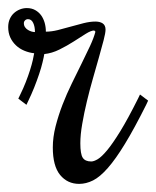

<svg xmlns="http://www.w3.org/2000/svg" viewBox="-50 -453 385 473"><path d="M-4.9 -210 0 -220.2Q7.3 -234.9 13.4 -250.5Q19.5 -266.1 23.9 -280Q28.3 -293.9 30.8 -304.9Q33.2 -315.9 34.2 -321.8Q21.5 -323.2 9.8 -328.1Q-2 -333 -10.7 -341.3Q-19.5 -349.6 -24.7 -360.8Q-29.8 -372.1 -29.8 -386.2Q-29.8 -397.5 -25.9 -406.2Q-22 -415 -15.4 -420.9Q-8.8 -426.8 -0.7 -429.9Q7.3 -433.1 16.1 -433.1Q27.8 -433.1 36.6 -428.2Q45.4 -423.3 51.3 -415.3Q57.1 -407.2 60.1 -396.7Q63 -386.2 63 -375Q76.7 -375 92.5 -378.9Q108.4 -382.8 124.5 -387.5Q140.6 -392.1 156.2 -396Q171.9 -399.9 185.1 -399.9Q196.3 -399.9 203.1 -395.3Q210 -390.6 210 -379.9Q210 -372.1 205.3 -354Q200.7 -335.9 193.8 -312Q187 -288.1 179 -260Q170.9 -231.9 164.1 -203.4Q157.2 -174.8 152.6 -147.9Q147.9 -121.1 147.9 -100.1Q147.9 -73.7 153.8 -64.5Q159.7 -55.2 174.8 -55.2Q181.2 -55.2 190.7 -60.8Q200.2 -66.4 213.9 -82.8Q227.5 -99.1 246.3 -129.6Q265.1 -160.2 290 -210L294.9 -220.2L314.9 -205.1L310.1 -194.8Q280.8 -136.2 257.8 -98.6Q234.9 -61 215.6 -39.1Q196.3 -17.1 179.2 -8.5Q162.1 0 145 0Q116.2 0 98.1 -22Q80.1 -43.9 80.1 -89.8Q80.1 -114.7 86.9 -141.6Q93.8 -168.5 104 -195.1Q114.3 -221.7 127 -247.6Q139.6 -273.4 151.1 -296.6Q162.6 -319.8 171.9 -339.8Q181.2 -359.9 185.1 -375L182.1 -377.9Q174.3 -377.9 161.1 -369.6Q147.9 -361.3 131.6 -350.8Q115.2 -340.3 96.7 -331.1Q78.1 -321.8 59.1 -319.8Q58.1 -313 54.9 -299.8Q51.8 -286.6 46.4 -270.5Q41 -254.4 34.2 -237.3Q27.3 -220.2 20 -205.1L15.1 -194.8ZM19 -405.8Q14.6 -405.8 11.7 -402.8Q8.8 -399.9 8.8 -396Q8.8 -390.1 11.7 -386Q14.6 -381.8 19 -379.2Q23.4 -376.5 28.1 -375.2Q32.7 -374 36.1 -374Q36.1 -387.7 31.7 -396.7Q27.3 -405.8 19 -405.8Z"/></svg>

Font: Rochester
Style: Regular
Weight: 400
Version: Version 1.006